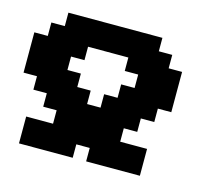

<svg xmlns="http://www.w3.org/2000/svg" viewBox="-92 -744 995 863"><g transform="rotate(15 406.0 -312.5)"><path d="M375 0H625V-125H500V-187.5H562.5V-250H625V-312.5H687.5V-500H625V-562.5H562.5V-625H125V-562.5H62.5V-500H0V-312.5H62.5V-250H125V-187.5H187.5V-125H62.5V0H312.5V-62.5H375ZM375 -250H312.5V-312.5H250V-375H187.5V-437.5H250V-500H437.5V-437.5H500V-375H437.5V-312.5H375Z"/></g></svg>

Font: Faithful 32x
Style: Semibold
Weight: 400
Foundry: Faithful Resource Pack
Version: Version 1.0; January 27, 2023